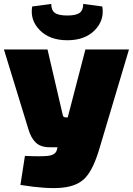

<svg xmlns="http://www.w3.org/2000/svg" viewBox="-27 -942 677 978"><path d="M397 -922 494 -909Q506 -840 456 -788.5Q406 -737 316 -737Q226 -737 175.5 -788.5Q125 -840 137 -909L234 -922Q234 -890 252.5 -876.5Q271 -863 316 -863Q360 -863 378.5 -876.5Q397 -890 397 -922ZM630 -690 480 -187Q450 -84 410 -39Q370 6 290 14Q214 22 77 0L100 -148Q179 -144 216.5 -148Q254 -152 262 -176L266 -192H225Q180 -192 155 -216Q130 -240 117 -286L-7 -690H215L293 -355Q295 -344 309 -344H318L408 -690Z"/></svg>

Font: Exo 2.0 Black
Style: Regular
Weight: 900
Designer: Natanael Gama
Version: Version 1.001;PS 001.001;hotconv 1.0.70;makeotf.lib2.5.58329